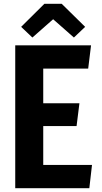

<svg xmlns="http://www.w3.org/2000/svg" viewBox="-20 -988 533 1008"><path d="M60 0V-750H458L443 -628H207V-446H397L382 -326H207V-122H463L449 0ZM213 -968H304L427 -847L368 -791L259 -887L150 -791L91 -847Z"/></svg>

Font: Freeman
Style: Regular
Weight: 400
Designer: Vernon Adams, Aoife Mooney, Rodrigo Fuenzalida
Foundry: Rodrigo Fuenzalida
Version: Version 1.000; ttfautohint (v1.8.4.7-5d5b)